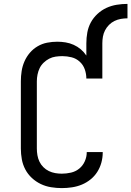

<svg xmlns="http://www.w3.org/2000/svg" viewBox="-20 -957 674 985"><path d="M297 8Q270 8 242 3.5Q214 -1 189 -13Q164 -25 143.5 -44Q123 -63 110 -87.5Q97 -112 92 -139.5Q87 -167 87 -195V-540Q87 -566 91 -592Q95 -618 105.5 -642Q116 -666 133 -686Q150 -706 173 -719.5Q196 -733 222 -738Q248 -743 274 -743Q295 -743 316.5 -739.5Q338 -736 358 -727Q378 -718 394.5 -704Q411 -690 423 -672V-735Q423 -763 428 -790.5Q433 -818 446 -842Q459 -866 480 -885.5Q501 -905 526 -916.5Q551 -928 578.5 -932.5Q606 -937 634 -937V-863Q617 -863 600 -860Q583 -857 567.5 -849.5Q552 -842 539.5 -829.5Q527 -817 519 -801.5Q511 -786 508 -769Q505 -752 505 -735V-554H423Q423 -578 415 -601Q407 -624 389 -640.5Q371 -657 347.5 -663Q324 -669 300 -669Q283 -669 265.5 -666.5Q248 -664 232.5 -656Q217 -648 204 -635.5Q191 -623 183.5 -607.5Q176 -592 172.5 -574.5Q169 -557 169 -540V-195Q169 -178 172 -160.5Q175 -143 182.5 -127.5Q190 -112 202.5 -99.5Q215 -87 230.5 -79.5Q246 -72 263 -69Q280 -66 297 -66Q321 -66 344.5 -71.5Q368 -77 386.5 -92Q405 -107 415 -129.5Q425 -152 425 -175Q425 -176 425 -176.5Q425 -177 425 -177H507Q507 -177 507 -176Q507 -175 507 -174Q507 -148 500 -122.5Q493 -97 479 -75Q465 -53 444.5 -36.5Q424 -20 400 -10Q376 0 349.5 4Q323 8 297 8Z"/></svg>

Font: Iosevka Slab Extended
Style: Regular
Weight: 400
Width: 7
Monospace: yes
Designer: Belleve Invis
Foundry: Belleve Invis
Version: Version 11.1.1; ttfautohint (v1.8.3)